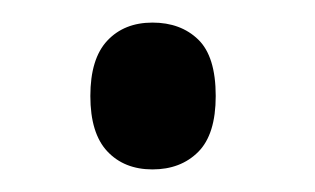

<svg xmlns="http://www.w3.org/2000/svg" viewBox="-20 -438 279 170"><path d="M60 -353Q60 -386 75 -402Q90 -418 115 -418Q140 -418 155.5 -403Q171 -388 171 -353Q171 -319 155.5 -303.5Q140 -288 115 -288Q90 -288 75 -304Q60 -320 60 -353Z"/></svg>

Font: Noto Sans Display Condensed
Style: Regular
Weight: 400
Width: 3
Designer: Monotype Design Team
Foundry: Monotype Imaging Inc.
Version: Version 2.003